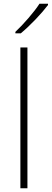

<svg xmlns="http://www.w3.org/2000/svg" viewBox="-20 -1016 279 1036"><path d="M239 -989V-996H193C166 -953 105 -883 63 -844V-836H92C144 -879 206 -945 239 -989ZM128 0V-760H90V0Z"/></svg>

Font: Noto Sans Lao ExtraLight
Style: Regular
Weight: 200
Designer: Monotype Design Team
Foundry: Monotype Imaging Inc.
Version: Version 2.003